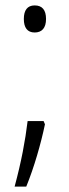

<svg xmlns="http://www.w3.org/2000/svg" viewBox="-20 -559 255 709"><path d="M68 -489C68 -457 81 -439 108 -439C135 -439 150 -456 150 -489C150 -522 136 -539 108 -539C81 -539 68 -521 68 -489ZM141 -112H82C73 -38 59 37 34 130H77C106 59 131 -28 146 -100Z"/></svg>

Font: Noto Sans Display SemiCondensed Light
Style: Regular
Weight: 300
Width: 4
Designer: Monotype Design Team
Foundry: Monotype Imaging Inc.
Version: Version 1.900